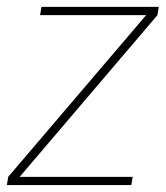

<svg xmlns="http://www.w3.org/2000/svg" viewBox="-35 -536 480 556"><path d="M345.2 0H-15.1L-11.2 -23.9L388.2 -492.2H81.1L85 -516.1H424.8L420.9 -492.2L22 -23.9H349.1Z"/></svg>

Font: Creato Display Thin
Style: Italic
Weight: 265
Italic angle: -10°
Version: Version 1.000